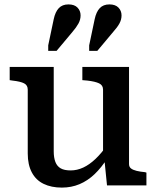

<svg xmlns="http://www.w3.org/2000/svg" viewBox="-20 -842 710 872"><path d="M224 -538V-155Q224 -126 231.5 -106.5Q239 -87 255.5 -77.5Q272 -68 301 -68Q330 -68 358 -81Q386 -94 413.5 -120Q441 -146 469 -186L468 -124Q441 -81 409.5 -51Q378 -21 341 -5.5Q304 10 261 10Q213 10 178 -7Q143 -24 124.5 -59Q106 -94 106 -145V-435Q106 -455 89.5 -463.5Q73 -472 37 -476L24 -478V-538ZM566 -538V-97Q566 -84 575 -77Q584 -70 600.5 -66Q617 -62 639 -60L645 -58V0H466L454 -119L448 -125V-435Q448 -455 430 -463.5Q412 -472 377 -476L354 -478V-538ZM224 -755Q231 -788 247 -805Q263 -822 291 -822Q318 -822 332 -807.5Q346 -793 346 -772Q346 -753 336.5 -735.5Q327 -718 309 -697L237 -611H199V-636ZM410 -755Q417 -788 433 -805Q449 -822 477 -822Q504 -822 518 -807.5Q532 -793 532 -772Q532 -753 522.5 -735.5Q513 -718 494 -697L422 -611H385V-636Z"/></svg>

Font: Roboto Serif Medium
Style: Regular
Weight: 500
Designer: Greg Gazdowicz
Foundry: Commercial Type
Version: Version 1.008